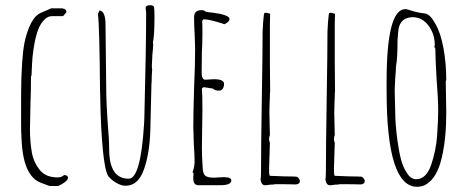

<svg xmlns="http://www.w3.org/2000/svg" viewBox="-20 -698 1791 737"><path d="M146 7Q127 1 113.5 -10Q100 -21 88 -43Q67 -83 63 -158Q61 -192 61 -218V-332Q61 -397 65 -458Q68 -503 74 -534Q80 -565 93 -596Q107 -628 124 -641Q131 -647 151 -655Q164 -660 176 -666H216H219Q220 -665 222 -665L227 -664L231 -661Q234 -658 234 -657Q235 -655 235 -651L222 -636H180Q161 -636 145.5 -617.5Q130 -599 122 -571Q114 -546 109 -512Q104 -478 103 -453Q101 -421 101 -409L99 -404Q99 -348 97 -303L95 -202Q95 -158 101 -121Q106 -81 130 -49Q153 -17 201 -17Q216 -17 226 -26Q241 -26 241 -15Q241 -8 228.5 1.5Q216 11 203 16H170Z M397 -20Q383 -38 375 -121Q367 -204 365 -311Q365 -335 364 -347Q362 -598 356 -644L362 -658Q385 -655 385 -603L388 -338Q388 -310 393 -232Q399 -162 399 -126Q399 -12 474 -12Q520 -12 533 -222L534 -242Q541 -517 541 -649L540 -658Q539 -662 539 -667Q539 -678 556 -678Q568 -678 571 -672Q573 -662 573 -637Q573 -561 567 -535L568 -529Q568 -516 565 -489L563 -449V-439Q564 -435 564 -429Q562 -405 562 -383Q561 -376 561 -361Q559 -266 557 -196Q554 -109 533 -49Q511 15 462 15Q446 15 427.5 4.5Q409 -6 397 -20Z M722 -8V-21Q723 -26 723 -33L719 -37Q727 -58 727 -78Q727 -101 724 -144L722 -210Q722 -260 725 -360Q729 -449 729 -511L727 -571Q725 -598 725 -631Q725 -646 732 -652.5Q739 -659 754 -659Q764 -659 770 -653Q772 -652 799 -649Q824 -646 842 -640Q861 -634 861 -625Q861 -615 842 -605Q785 -624 761 -624L756 -618Q757 -609 757 -575Q757 -532 755 -498Q754 -463 754 -420Q754 -392 768 -392L784 -393Q792 -394 801 -394Q840 -394 840 -376Q840 -365 835 -357.5Q830 -350 820 -350Q805 -350 797 -358L765 -363H760L755 -358V-355Q757 -338 757 -276Q757 -237 756 -205L755 -134Q755 -95 758 -54Q759 -31 768 -23.5Q777 -16 801 -16L819 -17Q828 -18 839 -18Q868 -18 868 -5Q868 13 824 13H742Q724 13 722 -8Z M980 -10Q982 -16 982 -43Q982 -135 985 -316Q988 -496 988 -576L990 -612L993 -642Q993 -649 1000 -649Q1005 -649 1014 -646L1017 -645Q1017 -623 1016 -605V-566V-457Q1017 -409 1017 -348Q1016 -343 1016 -326L1015 -305Q1014 -285 1014 -264Q1014 -241 1015 -222L1016 -179L1013 -171L1014 -172Q1014 -169 1013 -168V-164Q1013 -156 1016 -150L1013 -54V-48Q1013 -31 1014 -28Q1014 -23 1019 -23L1071 -21Q1094 -21 1102.5 -20.5Q1111 -20 1113 -20H1116Q1121 -20 1126 -14.5Q1131 -9 1131 -3Q1131 9 1115 10Q1098 9 1032 9L1034 10Q1024 10 1015 11Q1007 13 997 13Q983 13 980 -10Z M1229 -10Q1231 -16 1231 -43Q1231 -135 1234 -316Q1237 -496 1237 -576L1239 -612L1242 -642Q1242 -649 1249 -649Q1254 -649 1263 -646L1266 -645Q1266 -623 1265 -605V-566V-457Q1266 -409 1266 -348Q1265 -343 1265 -326L1264 -305Q1263 -285 1263 -264Q1263 -241 1264 -222L1265 -179L1262 -171L1263 -172Q1263 -169 1262 -168V-164Q1262 -156 1265 -150L1262 -54V-48Q1262 -31 1263 -28Q1263 -23 1268 -23L1320 -21Q1343 -21 1351.5 -20.5Q1360 -20 1362 -20H1365Q1370 -20 1375 -14.5Q1380 -9 1380 -3Q1380 9 1364 10Q1347 9 1281 9L1283 10Q1273 10 1264 11Q1256 13 1246 13Q1232 13 1229 -10Z M1464 -349V-384Q1464 -663 1536 -663Q1541 -663 1550 -660Q1582 -649 1613 -646Q1632 -642 1651 -607Q1672 -571 1682.5 -512Q1693 -453 1693 -391L1691 -386Q1691 -353 1692 -327L1693 -267Q1693 -216 1689 -175Q1683 -113 1669 -68Q1660 -41 1648.5 -23Q1637 -5 1620 7Q1604 19 1581 19Q1464 19 1464 -349ZM1635 -65Q1654 -121 1658 -179Q1662 -239 1662 -275Q1662 -315 1656 -393Q1651 -480 1651 -511L1647 -519L1649 -524Q1649 -568 1624.5 -600Q1600 -632 1565 -632Q1519 -632 1510 -588Q1508 -573 1506 -545Q1506 -471 1500 -444Q1500 -429 1497 -397L1495 -350Q1495 -328 1496 -311L1497 -271Q1497 -224 1505 -163Q1511 -118 1519 -87Q1527 -56 1542 -34Q1557 -10 1577 -10Q1616 -10 1635 -65Z"/></svg>

Font: Amatic SC
Style: Regular
Weight: 400
Designer: Multiple Designers
Foundry: Vernon Adams
Version: Version 2.505